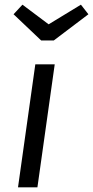

<svg xmlns="http://www.w3.org/2000/svg" viewBox="-20 -801 398 821"><path d="M140 0H57L131 -526H214ZM358 -740 210 -628H156L38 -740L76 -781L188 -697L326 -781Z"/></svg>

Font: FiraGO Book
Style: Italic
Weight: 350
Italic angle: -8°
Designer: bBox Type GmbH
Foundry: bBox Type GmbH
Version: Version 1.001